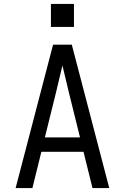

<svg xmlns="http://www.w3.org/2000/svg" viewBox="-20 -964 640 984"><path d="M60 0 188 -490 252 -735H348L412 -490L540 0H454L408 -186H192L146 0ZM390 -260 333 -490Q325 -525 316.5 -559.5Q308 -594 300 -628Q292 -594 283.5 -559.5Q275 -525 267 -490L210 -260ZM241 -826V-944H359V-826Z"/></svg>

Font: Nova Nerd Font
Style: Regular
Weight: 400
Designer: Belleve Invis
Foundry: Belleve Invis
Version: Version 24.1.4; ttfautohint (v1.8.4);Nerd Fonts 3.1.1